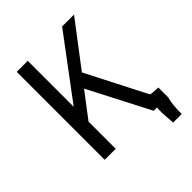

<svg xmlns="http://www.w3.org/2000/svg" viewBox="-178 -610 795 795"><g transform="rotate(-45 219.5 -212.0)"><path d="M58.6 0V-515.1H123V-246.1L324.2 -515.1H394L247.6 -322.8Q247.6 -322.8 382.3 -59.6Q384.3 -56.6 416.5 -55.2L427.2 -54.7V2.9Q418 36.1 418 91.3H368.2Q360.8 10.3 365.7 0H345.7L206.5 -269L123 -159.2V0Z"/></g></svg>

Font: News Cycle
Style: Regular
Weight: 500
Version: Version 0.5.2